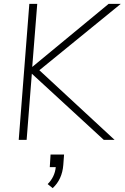

<svg xmlns="http://www.w3.org/2000/svg" viewBox="-20 -725 646 995"><path d="M543 -705H606L184 -361L574 0H518L145 -343L118 0H77L132 -705H173L147 -378ZM242 76H312L308 130Q302 205 253 250L227 229Q264 192 269 141H238Z"/></svg>

Font: Iunito ExtraLight
Style: Italic
Weight: 200
Italic angle: -4.541°
Designer: Vernon Adams
Foundry: Vernon Adams
Version: Version 2.001;November 30, 2019;FontCreator 12.0.0.2547 64-b